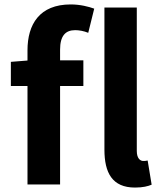

<svg xmlns="http://www.w3.org/2000/svg" viewBox="-20 -832 727 866"><path d="M589 14C624 14 648 8 664 1L646 -108C637 -106 632 -106 626 -106C613 -106 597 -117 597 -151V-798H451V-157C451 -53 486 14 589 14ZM104 0H251V-444H356V-560H251V-608C251 -670 275 -696 319 -696C337 -696 359 -692 378 -684L405 -793C380 -802 342 -812 299 -812C158 -812 104 -722 104 -605V-559L29 -553V-444H104Z"/></svg>

Font: Noto Sans HK
Style: Bold
Weight: 700
Designer: Ryoko NISHIZUKA 西塚涼子 (kana, bopomofo & ideographs); Paul D. Hunt (Latin, Greek & Cyrillic); Sandoll Communications 산돌커뮤니
Foundry: Adobe
Version: Version 2.002;hotconv 1.0.116;makeotfexe 2.5.65601